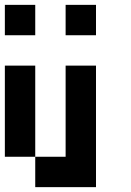

<svg xmlns="http://www.w3.org/2000/svg" viewBox="-20 -770 540 790"><path d="M0 -625V-750H125V-625ZM250 -625V-750H375V-625ZM125 0V-125H0V-500H125V-125H250V-500H375V0Z"/></svg>

Font: Tiny5
Style: Regular
Weight: 400
Designer: Stefan Schmidt
Foundry: Made with Bits'n'Picas by Kreative Software
Version: Version 1.002; ttfautohint (v1.8.4.7-5d5b)